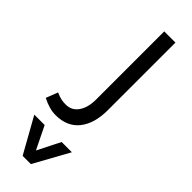

<svg xmlns="http://www.w3.org/2000/svg" viewBox="-369 -496 1023 1023"><g transform="rotate(45 142.5 16.0)"><path d="M62 240.2Q14.2 240.2 -40 211.9L-14.2 145Q10.3 155.8 25.9 158.9Q41.5 162.1 60.1 162.1Q105 162.1 130.4 125.5Q155.8 88.9 155.8 28.8V-484.9H240.2V23.9Q240.2 125 194.3 182.6Q148.4 240.2 62 240.2ZM263.2 318.4 153.3 517.6H91.3L-20 318.4H58.1L121.1 447.3L186 318.4Z"/></g></svg>

Font: DroidArabicKufi
Style: Regular
Weight: 400
Designer: Pascal Zoghbi
Foundry: Ascender Corporation
Version: Version 1.00; ttfautohint (v1.4.1)